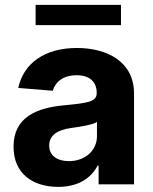

<svg xmlns="http://www.w3.org/2000/svg" viewBox="-20 -747 620 778"><path d="M34.8 -152.3C34.8 -44.4 111.9 10.3 215.9 10.3C296.5 10.3 348.7 -24.9 375.4 -75.6H379.6V0H523.1V-367.9C523.1 -497.9 413 -552.6 291.5 -552.6C160.9 -552.6 74.9 -490.1 54 -390.6L193.9 -379.3C204.2 -415.5 236.5 -442.1 290.8 -442.1C342.3 -442.1 371.8 -416.2 371.8 -371.4V-369.3C371.8 -334.2 334.5 -329.5 239.7 -320.3C131.7 -310.4 34.8 -274.1 34.8 -152.3ZM124.3 -727.3V-645.2H470.2V-727.3ZM267.8 -228.3C300.8 -233 354.8 -240.8 372.9 -252.8V-195C372.9 -137.8 325.6 -94.1 259.2 -94.1C212.7 -94.1 179.3 -115.8 179.3 -157.3C179.3 -199.9 214.5 -220.9 267.8 -228.3Z"/></svg>

Font: Inter-Hewn
Style: Bold
Weight: 700
Designer: Rasmus Andersson
Foundry: rsms
Version: Version 3.012;git-f93a4a705